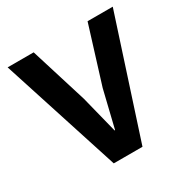

<svg xmlns="http://www.w3.org/2000/svg" viewBox="-158 -841 967 984"><g transform="rotate(-30 325.0 -349.0)"><path d="M239 0 14 -698H168L272 -363L327 -144H330L383 -363L487 -698H636L409 0Z"/></g></svg>

Font: IBMPlexSans-Bold
Style: Bold
Weight: 700
Designer: Mike Abbink, Paul van der Laan, Pieter van Rosmalen
Foundry: Bold Monday
Version: Version 3.1